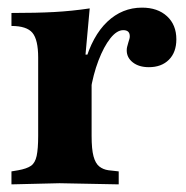

<svg xmlns="http://www.w3.org/2000/svg" viewBox="-20 -480 488 503"><path d="M10 3V-31L28 -34Q50 -38 61 -45.5Q72 -53 76 -71.5Q80 -90 80 -124V-329Q80 -376 65 -394Q50 -412 10 -412V-446Q76 -446 122 -448.5Q168 -451 215 -458L204 -337H220V-124Q220 -89 225 -70.5Q230 -52 240 -44Q250 -36 264 -34L291 -31V3L136 0ZM217 -241 202 -315Q222 -386 261 -423Q300 -460 352 -460Q393 -460 417.5 -437.5Q442 -415 442 -377Q442 -343 422.5 -323.5Q403 -304 370 -304Q344 -304 328 -316.5Q312 -329 312 -348Q312 -353 313 -357Q314 -361 316 -368Q318 -375 319 -378Q320 -381 320 -385Q320 -401 303 -401Q286 -401 269 -379.5Q252 -358 238 -321.5Q224 -285 217 -241Z"/></svg>

Font: Baskervville SC
Style: Regular
Weight: 400
Designer: Alexis Faudot, Rémi Forte, Morgane Pierson, Rafael Ribas, Tanguy Vanlaeys, Rosalie Wagner, Thomas Huot-Marchand
Foundry: ANRT
Version: Version 1.100